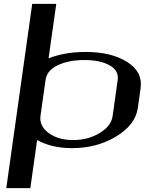

<svg xmlns="http://www.w3.org/2000/svg" viewBox="-20 -770 790 998"><path d="M272.5 -750 232.4 -466.8Q317.4 -500 424.8 -500Q558.6 -500 640.6 -448.2Q722.7 -396.5 710.9 -312.5L696.3 -208Q683.6 -121.1 583.5 -60.5Q483.4 0 354.5 0Q249 0 172.9 -42L137.7 208H12.7L147.5 -750ZM565.4 -167 591.8 -354.5Q598.6 -403.3 549.3 -430.7Q500 -458 418.9 -458Q337.9 -458 280.8 -431.2Q223.6 -404.3 216.8 -354.5L190.4 -167Q183.6 -115.2 232.9 -78.6Q282.2 -42 360.4 -42Q437.5 -42 498 -78.6Q558.6 -115.2 565.4 -167Z"/></svg>

Font: okolaks
Style: BoldItalic
Weight: 600
Width: 8
Italic angle: -8°
Version: Version 000.6.0